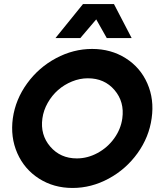

<svg xmlns="http://www.w3.org/2000/svg" viewBox="-20 -910 786 942"><path d="M43 -330.1Q56.2 -422.4 113 -500.7Q169.9 -579.1 254.9 -624.5Q339.8 -669.9 432.1 -669.9Q524.4 -669.9 596.4 -624.5Q668.5 -579.1 702.9 -500.7Q737.3 -422.4 724.1 -330.1Q711.4 -237.3 654.8 -158.4Q598.1 -79.6 513.2 -33.7Q428.2 12.2 335.9 12.2Q243.7 12.2 171.6 -33.7Q99.6 -79.6 64.9 -158.4Q30.3 -237.3 43 -330.1ZM188 -329.1Q176.8 -248.5 226.6 -190.7Q276.4 -132.8 356.9 -132.8Q409.7 -132.8 458.7 -159.4Q507.8 -186 540.3 -231.2Q572.8 -276.4 580.1 -329.1Q591.3 -410.2 542 -468Q492.7 -525.9 411.1 -525.9Q371.6 -525.9 333.3 -510.3Q294.9 -494.6 264.9 -468.3Q234.9 -441.9 214.1 -405.3Q193.4 -368.7 188 -329.1ZM252 -723.1 387.2 -890.1H539.1L626 -723.1H503.9L452.1 -814.9L374 -723.1Z"/></svg>

Font: Human Sans Bold
Style: Italic
Weight: 700
Italic angle: -8°
Designer: Tim Radville
Foundry: Continuum
Version: Version 1.000;FEAKit 1.0